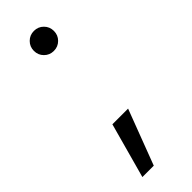

<svg xmlns="http://www.w3.org/2000/svg" viewBox="-221 -534 692 692"><g transform="rotate(-45 125.0 -187.5)"><path d="M133 -410Q111.5 -410 96.8 -424.8Q82 -439.5 82 -461Q82 -482.5 96.8 -497.2Q111.5 -512 133 -512Q154.5 -512 169.2 -497.2Q184 -482.5 184 -461Q184 -439.5 169.2 -424.8Q154.5 -410 133 -410ZM37 137 95 -74H175L95 137Z"/></g></svg>

Font: Red Hat Display VF
Style: Regular
Weight: 300
Designer: Pentagram, MCKL
Foundry: Pentagram, MCKL
Version: Version 1.023